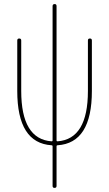

<svg xmlns="http://www.w3.org/2000/svg" viewBox="-20 -710 540 950"><path d="M235.4 8.8Q65.4 -2 65.4 -259.8V-509.8Q65.4 -519.5 75.2 -519.5Q85 -519.5 85 -509.8V-259.8Q85 -21.5 235.4 -10.7Q240.2 -10.7 240.2 -14.6V-679.7Q240.2 -689.5 250 -689.9Q259.8 -690.4 259.8 -679.7V-14.6Q259.8 -10.7 264.6 -10.7Q415 -21.5 415 -259.8V-509.8Q415 -519.5 424.8 -519.5Q434.6 -519.5 434.6 -509.8V-259.8Q434.6 -2 264.6 8.8Q259.8 8.8 259.8 14.6V210Q259.8 219.7 250 219.7Q240.2 219.7 240.2 210V14.6Q240.2 8.8 235.4 8.8Z"/></svg>

Font: Rounded-L Mgen+ 2m thin
Style: Regular
Weight: 100
Designer: [Source Han Sans]
Ryoko NISHIZUKA  (kana & ideographs); Paul D. Hunt (Latin, Greek & Cyrillic); Wenlong ZHANG  (bopomofo
Version: Version 1.059.20150602